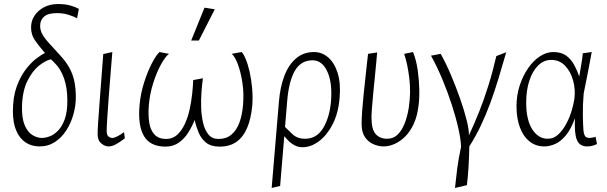

<svg xmlns="http://www.w3.org/2000/svg" viewBox="-20 -717 3010 952"><path d="M176 9Q136 9 106.5 -11Q77 -31 60.5 -69.5Q44 -108 44 -165Q44 -236 62.5 -287Q81 -338 107.5 -372.5Q134 -407 160.5 -427Q187 -447 203 -454Q172 -490 153 -517.5Q134 -545 134 -581Q134 -614 151.5 -640Q169 -666 199 -681.5Q229 -697 267 -697Q304 -697 329.5 -689.5Q355 -682 371 -673L362 -626Q343 -637 317 -644.5Q291 -652 262 -652Q219 -652 199 -635Q179 -618 179 -589Q179 -567 190 -547Q201 -527 225 -501L277 -444Q306 -413 323.5 -381.5Q341 -350 348.5 -314.5Q356 -279 356 -234Q356 -193 344 -150Q332 -107 309 -71Q286 -35 252.5 -13Q219 9 176 9ZM188 -33Q205 -33 226.5 -41Q248 -49 268 -69.5Q288 -90 301 -126Q314 -162 314 -218Q314 -281 297.5 -328.5Q281 -376 249 -407L233 -423Q207 -418 174 -392Q141 -366 116 -316Q91 -266 89 -188Q88 -130 102.5 -96Q117 -62 140.5 -47.5Q164 -33 188 -33Z M518 9Q500 9 482 -6Q464 -21 464 -52Q464 -72 467 -116.5Q470 -161 474.5 -219Q479 -277 483.5 -337.5Q488 -398 492 -449L537 -459Q533 -408 528 -349Q523 -290 519 -234Q515 -178 512 -134Q509 -90 509 -69Q509 -47 518 -40Q527 -33 537 -33Q546 -33 562 -41Q578 -49 595 -62L599 -31Q571 -10 553 -0.5Q535 9 518 9Z M801 10Q725 10 694 -42Q663 -94 672 -196Q677 -253 694.5 -308Q712 -363 733.5 -404Q755 -445 771 -459L818 -450Q800 -437 778.5 -398Q757 -359 740 -306Q723 -253 718 -196Q714 -147 720 -109Q726 -71 746.5 -49.5Q767 -28 804 -28Q836 -28 858.5 -48.5Q881 -69 896.5 -102.5Q912 -136 920.5 -175.5Q929 -215 933 -253Q937 -291 938 -320L986 -329Q982 -300 979 -261Q976 -222 977.5 -181.5Q979 -141 987.5 -106Q996 -71 1014 -49.5Q1032 -28 1063 -28Q1102 -28 1127.5 -49.5Q1153 -71 1167 -109Q1181 -147 1185 -196Q1190 -253 1182 -306Q1174 -359 1159.5 -398Q1145 -437 1129 -450L1178 -459Q1187 -451 1198 -425Q1209 -399 1217.5 -362Q1226 -325 1230 -281.5Q1234 -238 1231 -196Q1225 -128 1205 -82Q1185 -36 1151.5 -13Q1118 10 1069 10Q1026 10 1001.5 -10Q977 -30 964.5 -60.5Q952 -91 945 -122Q933 -91 914 -60.5Q895 -30 867 -10Q839 10 801 10ZM928 -516 994 -679 1045 -671 966 -516Z M1327 215 1363 -213Q1369 -286 1390 -341Q1411 -396 1448 -427.5Q1485 -459 1537 -459Q1576 -459 1607 -432.5Q1638 -406 1654 -355.5Q1670 -305 1664 -233Q1658 -157 1630 -102Q1602 -47 1562 -17Q1522 13 1480 13Q1457 13 1438 2Q1419 -9 1404 -25.5Q1389 -42 1377 -56L1381 -99Q1407 -74 1430.5 -51.5Q1454 -29 1493 -29Q1550 -29 1582 -81.5Q1614 -134 1621 -213Q1629 -304 1603.5 -361Q1578 -418 1530 -418Q1472 -418 1442 -366Q1412 -314 1404 -216L1369 205Z M1882 9Q1858 9 1832.5 -1.5Q1807 -12 1790 -36.5Q1773 -61 1773 -103Q1773 -127 1775.5 -164Q1778 -201 1782.5 -244Q1787 -287 1791.5 -328.5Q1796 -370 1799.5 -402.5Q1803 -435 1805 -450L1850 -457Q1849 -443 1846 -411Q1843 -379 1839 -339Q1835 -299 1831 -258.5Q1827 -218 1824.5 -184.5Q1822 -151 1822 -133Q1822 -76 1842.5 -52.5Q1863 -29 1900 -29Q1930 -29 1951 -49Q1972 -69 1986 -104Q2000 -139 2007 -184Q2018 -258 2009.5 -329Q2001 -400 1984 -450L2028 -459Q2044 -419 2051 -370Q2058 -321 2059 -274Q2060 -227 2055 -192Q2049 -141 2031.5 -103Q2014 -65 1989.5 -40.5Q1965 -16 1937 -3.5Q1909 9 1882 9Z M2117 -441 2165 -450Q2191 -404 2216 -345Q2241 -286 2261.5 -227.5Q2282 -169 2294 -120.5Q2306 -72 2305 -46Q2332 -103 2356 -163.5Q2380 -224 2401.5 -292.5Q2423 -361 2441 -439L2490 -458Q2471 -391 2452 -328.5Q2433 -266 2411.5 -207.5Q2390 -149 2364.5 -95Q2339 -41 2307 9Q2306 65 2303 113.5Q2300 162 2295 201L2236 215Q2241 165 2247 118.5Q2253 72 2266 11Q2265 -25 2253 -79Q2241 -133 2220.5 -196.5Q2200 -260 2173.5 -323.5Q2147 -387 2117 -441Z M2679 9Q2637 9 2606 -15.5Q2575 -40 2558 -85Q2541 -130 2541 -190Q2541 -245 2557 -293.5Q2573 -342 2599 -379.5Q2625 -417 2657.5 -438Q2690 -459 2723 -459Q2763 -459 2787.5 -441Q2812 -423 2827 -395Q2842 -367 2852 -338Q2855 -355 2861 -390Q2867 -425 2870 -453L2914 -459Q2907 -421 2897 -368.5Q2887 -316 2874 -253Q2869 -195 2870 -143.5Q2871 -92 2873 -70Q2874 -56 2879.5 -44.5Q2885 -33 2904 -33Q2909 -33 2919 -35Q2929 -37 2933 -39L2940 -3Q2933 1 2920 5Q2907 9 2891 9Q2854 9 2840.5 -23Q2827 -55 2831 -131Q2811 -76 2785.5 -45.5Q2760 -15 2732.5 -3Q2705 9 2679 9ZM2696 -29Q2726 -29 2749 -51Q2772 -73 2789 -105.5Q2806 -138 2815.5 -171.5Q2825 -205 2828 -227Q2834 -274 2821.5 -318.5Q2809 -363 2781.5 -391.5Q2754 -420 2713 -420Q2677 -420 2649 -393Q2621 -366 2605 -318Q2589 -270 2589 -208Q2589 -123 2619 -76Q2649 -29 2696 -29Z"/></svg>

Font: Ancizar Sans Thin
Style: Italic
Weight: 100
Italic angle: -4°
Designer: Cesar Puertas, Viviana Monsalve, Julian Moncada, Julian Prieto, Jose Castro, Mariel Hernandez, Felipe Aragon, Sara Alarc
Version: Version 8.100